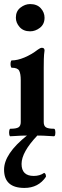

<svg xmlns="http://www.w3.org/2000/svg" viewBox="-20 -666 305 944"><path d="M128 -512Q95 -512 76.5 -533Q58 -554 58 -579Q58 -611 80.5 -628.5Q103 -646 128 -646Q162 -646 180.5 -625.5Q199 -605 199 -579Q199 -547 176.5 -529.5Q154 -512 128 -512ZM31 4Q27 4 25.5 -5Q24 -14 25.5 -23.5Q27 -33 31 -33Q60 -33 71 -40Q82 -47 82 -66V-272Q82 -303 74.5 -318Q67 -333 38 -333Q34 -333 32.5 -342Q31 -351 32.5 -360Q34 -369 38 -369Q66 -369 100.5 -383.5Q135 -398 166 -422Q178 -431 186 -431Q199 -431 199 -418Q196 -397 195.5 -375.5Q195 -354 195 -333V-66Q195 -47 206 -40Q217 -33 245 -33Q250 -33 251.5 -23.5Q253 -14 251.5 -5Q250 4 245 4Q218 2 191.5 1Q165 0 138 0Q111 0 84.5 1Q58 2 31 4ZM100 258Q0 258 0 168Q0 90 113 0H164Q86 82 86 140Q86 199 146 199Q176 199 197 184Q206 187 206 203Q169 258 100 258Z"/></svg>

Font: Junicode
Style: Bold
Weight: 700
Designer: Peter S. Baker
Version: Version 2.100; ttfautohint (v1.8.4)